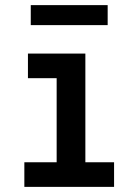

<svg xmlns="http://www.w3.org/2000/svg" viewBox="-20 -729 540 749"><path d="M75 0V-96H201V-424H89V-520H313V-96H425V0ZM100 -631V-709H400V-631Z"/></svg>

Font: Iosevka
Style: Bold
Weight: 700
Monospace: yes
Designer: Belleve Invis
Foundry: Belleve Invis
Version: Version 32.5.0; ttfautohint (v1.8.4)